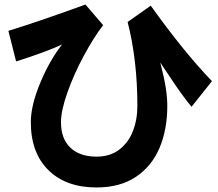

<svg xmlns="http://www.w3.org/2000/svg" viewBox="-20 -690 960 847"><path d="M825 -219Q783 -269 724 -359L687 -414Q704 -349 711 -304.5Q718 -260 718 -222Q718 -118 683.5 -37Q649 44 579 90.5Q509 137 406 137Q271 137 193.5 60.5Q116 -16 116 -151Q116 -225 157.5 -324.5Q199 -424 254 -494Q228 -481 171.5 -460Q115 -439 51 -419L17 -554Q136 -590 357 -670L435 -579Q394 -526 350 -444.5Q306 -363 277.5 -282.5Q249 -202 249 -151Q249 -78 290.5 -38.5Q332 1 406 1Q465 1 505.5 -29.5Q546 -60 566 -111Q586 -162 586 -222Q586 -425 543 -593L645 -665Q790 -462 915 -332Z"/></svg>

Font: BM Euljiro oraeorae
Style: Regular
Weight: 400
Designer: Bongjin Kim; Bomjun Kim; Myungsoo Han; Hyesun Chae; Mikyoung Jeong; Wujin Sim; Minjae Kang; Suwha Jang;
Foundry: Sandoll Inc.
Version: Version 1.000;hotconv 1.0.109;makeexe 2.5.65596